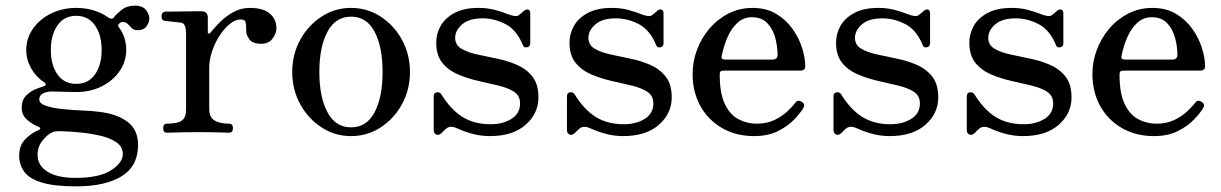

<svg xmlns="http://www.w3.org/2000/svg" viewBox="-20 -470 4323 680"><path d="M250 190Q172 190 128 176.5Q84 163 66 138.5Q48 114 48 81Q48 45 69.5 23Q91 1 118 -10Q123 -12 122.5 -15.5Q122 -19 118 -20Q92 -31 74.5 -47Q57 -63 57 -89Q57 -117 74 -133Q91 -149 110.5 -156Q130 -163 136 -165Q148 -170 137 -178Q107 -198 90 -228.5Q73 -259 73 -293Q73 -334 96.5 -368Q120 -402 160.5 -422Q201 -442 250 -442Q283 -442 312.5 -433Q342 -424 365 -407Q376 -400 383 -408Q391 -419 410 -434.5Q429 -450 457 -450Q486 -450 497.5 -434Q509 -418 509 -404Q509 -391 499 -377Q489 -363 468 -363Q454 -363 446.5 -370.5Q439 -378 432.5 -385Q426 -392 414 -392Q408 -392 405 -389Q402 -386 400 -384Q396 -378 402 -372Q427 -338 427 -293Q427 -252 403.5 -218Q380 -184 340 -164Q300 -144 250 -144Q225 -144 202 -145Q179 -146 164 -146Q145 -146 132 -139Q119 -132 119 -118Q119 -103 143.5 -95Q168 -87 203.5 -83.5Q239 -80 274 -78.5Q309 -77 331 -74Q393 -67 431 -39Q469 -11 469 43Q469 118 411 154Q353 190 250 190ZM247 160Q332 160 373.5 133Q415 106 415 76Q415 50 393 34.5Q371 19 337 11Q303 3 267.5 -0.5Q232 -4 205 -5Q192 -6 181.5 -5Q171 -4 169 -3Q150 4 131.5 26.5Q113 49 113 78Q113 116 148 138Q183 160 247 160ZM250 -173Q293 -173 316.5 -206.5Q340 -240 340 -293Q340 -346 316.5 -380Q293 -414 250 -414Q207 -414 183.5 -380Q160 -346 160 -293Q160 -240 183.5 -206.5Q207 -173 250 -173Z M571 0Q558 0 558 -16Q558 -32 571 -32Q609 -32 624 -43Q639 -54 639 -82V-347Q639 -367 635 -378Q631 -389 619 -390Q611 -391 591.5 -393Q572 -395 565 -396Q552 -397 552 -412Q552 -427 566 -429Q569 -429 587 -429Q605 -429 627.5 -429.5Q650 -430 669 -430Q688 -430 694 -430Q716 -430 716 -407V-355Q716 -352 719 -351Q722 -350 725 -354Q741 -374 761.5 -394Q782 -414 808 -428Q834 -442 865 -442Q912 -442 935.5 -422Q959 -402 959 -370Q959 -352 945.5 -333.5Q932 -315 905 -315Q874 -315 863 -331Q852 -347 852 -358Q852 -361 852 -367Q852 -384 849.5 -392.5Q847 -401 832 -401Q813 -401 793.5 -385Q774 -369 757.5 -343.5Q741 -318 731 -288Q721 -258 721 -230V-84Q721 -55 739.5 -43.5Q758 -32 791 -32Q805 -32 805 -16Q805 0 791 0Q781 0 755.5 -1Q730 -2 680 -2Q638 -2 610 -1Q582 0 571 0Z M1223 12Q1166 12 1118.5 -19Q1071 -50 1043 -101.5Q1015 -153 1015 -215Q1015 -277 1043 -328.5Q1071 -380 1118.5 -411Q1166 -442 1223 -442Q1281 -442 1328.5 -411Q1376 -380 1404 -328.5Q1432 -277 1432 -215Q1432 -153 1404 -101.5Q1376 -50 1328.5 -19Q1281 12 1223 12ZM1223 -19Q1279 -19 1307 -73Q1335 -127 1335 -215Q1335 -303 1307 -357Q1279 -411 1223 -411Q1168 -411 1139.5 -357Q1111 -303 1111 -215Q1111 -127 1139.5 -73Q1168 -19 1223 -19Z M1715 12Q1682 12 1651.5 3.5Q1621 -5 1598 -16Q1576 -26 1562 -16Q1558 -13 1553 -8Q1548 -3 1544 1Q1535 10 1525.5 6.5Q1516 3 1516 -10V-129Q1516 -141 1526.5 -143Q1537 -145 1543 -136Q1577 -81 1618.5 -55.5Q1660 -30 1717 -30Q1761 -30 1791.5 -49Q1822 -68 1822 -104Q1822 -131 1800.5 -145Q1779 -159 1745 -167Q1711 -175 1673.5 -183.5Q1636 -192 1602 -206.5Q1568 -221 1546.5 -247.5Q1525 -274 1525 -319Q1525 -350 1540.5 -378Q1556 -406 1589.5 -424Q1623 -442 1675 -442Q1706 -442 1732.5 -435Q1759 -428 1781 -419Q1808 -409 1817 -416Q1821 -419 1826.5 -423.5Q1832 -428 1836 -432Q1844 -438 1851 -436Q1858 -434 1858 -422V-317Q1858 -305 1847 -302.5Q1836 -300 1832 -310Q1810 -364 1770.5 -384.5Q1731 -405 1689 -405Q1641 -405 1616.5 -383.5Q1592 -362 1592 -336Q1592 -311 1613.5 -298Q1635 -285 1668.5 -277.5Q1702 -270 1739.5 -262.5Q1777 -255 1810.5 -240.5Q1844 -226 1865.5 -199Q1887 -172 1887 -125Q1887 -68 1841.5 -28Q1796 12 1715 12Z M2187 12Q2154 12 2123.5 3.5Q2093 -5 2070 -16Q2048 -26 2034 -16Q2030 -13 2025 -8Q2020 -3 2016 1Q2007 10 1997.5 6.5Q1988 3 1988 -10V-129Q1988 -141 1998.5 -143Q2009 -145 2015 -136Q2049 -81 2090.5 -55.5Q2132 -30 2189 -30Q2233 -30 2263.5 -49Q2294 -68 2294 -104Q2294 -131 2272.5 -145Q2251 -159 2217 -167Q2183 -175 2145.5 -183.5Q2108 -192 2074 -206.5Q2040 -221 2018.5 -247.5Q1997 -274 1997 -319Q1997 -350 2012.5 -378Q2028 -406 2061.5 -424Q2095 -442 2147 -442Q2178 -442 2204.5 -435Q2231 -428 2253 -419Q2280 -409 2289 -416Q2293 -419 2298.5 -423.5Q2304 -428 2308 -432Q2316 -438 2323 -436Q2330 -434 2330 -422V-317Q2330 -305 2319 -302.5Q2308 -300 2304 -310Q2282 -364 2242.5 -384.5Q2203 -405 2161 -405Q2113 -405 2088.5 -383.5Q2064 -362 2064 -336Q2064 -311 2085.5 -298Q2107 -285 2140.5 -277.5Q2174 -270 2211.5 -262.5Q2249 -255 2282.5 -240.5Q2316 -226 2337.5 -199Q2359 -172 2359 -125Q2359 -68 2313.5 -28Q2268 12 2187 12Z M2651 12Q2586 12 2536.5 -17Q2487 -46 2460 -95.5Q2433 -145 2433 -208Q2433 -252 2448.5 -293.5Q2464 -335 2492.5 -368.5Q2521 -402 2560 -422Q2599 -442 2645 -442Q2694 -442 2729 -421Q2764 -400 2787 -367.5Q2810 -335 2821 -299.5Q2832 -264 2832 -235Q2832 -220 2814 -220H2545Q2535 -220 2532 -217Q2529 -214 2529 -206Q2529 -140 2547 -102Q2565 -64 2595 -48Q2625 -32 2660 -32Q2696 -32 2723 -45Q2750 -58 2768 -75Q2786 -92 2796 -105Q2806 -119 2820 -109Q2833 -101 2825 -87Q2815 -70 2792.5 -46.5Q2770 -23 2735 -5.5Q2700 12 2651 12ZM2548 -259H2715Q2734 -259 2734 -276Q2734 -304 2726 -335Q2718 -366 2698 -387.5Q2678 -409 2643 -409Q2613 -409 2591.5 -389Q2570 -369 2556.5 -338Q2543 -307 2536 -272Q2533 -259 2548 -259Z M3131 12Q3098 12 3067.5 3.5Q3037 -5 3014 -16Q2992 -26 2978 -16Q2974 -13 2969 -8Q2964 -3 2960 1Q2951 10 2941.5 6.5Q2932 3 2932 -10V-129Q2932 -141 2942.5 -143Q2953 -145 2959 -136Q2993 -81 3034.5 -55.5Q3076 -30 3133 -30Q3177 -30 3207.5 -49Q3238 -68 3238 -104Q3238 -131 3216.5 -145Q3195 -159 3161 -167Q3127 -175 3089.5 -183.5Q3052 -192 3018 -206.5Q2984 -221 2962.5 -247.5Q2941 -274 2941 -319Q2941 -350 2956.5 -378Q2972 -406 3005.5 -424Q3039 -442 3091 -442Q3122 -442 3148.5 -435Q3175 -428 3197 -419Q3224 -409 3233 -416Q3237 -419 3242.5 -423.5Q3248 -428 3252 -432Q3260 -438 3267 -436Q3274 -434 3274 -422V-317Q3274 -305 3263 -302.5Q3252 -300 3248 -310Q3226 -364 3186.5 -384.5Q3147 -405 3105 -405Q3057 -405 3032.5 -383.5Q3008 -362 3008 -336Q3008 -311 3029.5 -298Q3051 -285 3084.5 -277.5Q3118 -270 3155.5 -262.5Q3193 -255 3226.5 -240.5Q3260 -226 3281.5 -199Q3303 -172 3303 -125Q3303 -68 3257.5 -28Q3212 12 3131 12Z M3603 12Q3570 12 3539.5 3.5Q3509 -5 3486 -16Q3464 -26 3450 -16Q3446 -13 3441 -8Q3436 -3 3432 1Q3423 10 3413.5 6.5Q3404 3 3404 -10V-129Q3404 -141 3414.5 -143Q3425 -145 3431 -136Q3465 -81 3506.5 -55.5Q3548 -30 3605 -30Q3649 -30 3679.5 -49Q3710 -68 3710 -104Q3710 -131 3688.5 -145Q3667 -159 3633 -167Q3599 -175 3561.5 -183.5Q3524 -192 3490 -206.5Q3456 -221 3434.5 -247.5Q3413 -274 3413 -319Q3413 -350 3428.5 -378Q3444 -406 3477.5 -424Q3511 -442 3563 -442Q3594 -442 3620.5 -435Q3647 -428 3669 -419Q3696 -409 3705 -416Q3709 -419 3714.5 -423.5Q3720 -428 3724 -432Q3732 -438 3739 -436Q3746 -434 3746 -422V-317Q3746 -305 3735 -302.5Q3724 -300 3720 -310Q3698 -364 3658.5 -384.5Q3619 -405 3577 -405Q3529 -405 3504.5 -383.5Q3480 -362 3480 -336Q3480 -311 3501.5 -298Q3523 -285 3556.5 -277.5Q3590 -270 3627.5 -262.5Q3665 -255 3698.5 -240.5Q3732 -226 3753.5 -199Q3775 -172 3775 -125Q3775 -68 3729.5 -28Q3684 12 3603 12Z M4067 12Q4002 12 3952.5 -17Q3903 -46 3876 -95.5Q3849 -145 3849 -208Q3849 -252 3864.5 -293.5Q3880 -335 3908.5 -368.5Q3937 -402 3976 -422Q4015 -442 4061 -442Q4110 -442 4145 -421Q4180 -400 4203 -367.5Q4226 -335 4237 -299.5Q4248 -264 4248 -235Q4248 -220 4230 -220H3961Q3951 -220 3948 -217Q3945 -214 3945 -206Q3945 -140 3963 -102Q3981 -64 4011 -48Q4041 -32 4076 -32Q4112 -32 4139 -45Q4166 -58 4184 -75Q4202 -92 4212 -105Q4222 -119 4236 -109Q4249 -101 4241 -87Q4231 -70 4208.5 -46.5Q4186 -23 4151 -5.5Q4116 12 4067 12ZM3964 -259H4131Q4150 -259 4150 -276Q4150 -304 4142 -335Q4134 -366 4114 -387.5Q4094 -409 4059 -409Q4029 -409 4007.5 -389Q3986 -369 3972.5 -338Q3959 -307 3952 -272Q3949 -259 3964 -259Z"/></svg>

Font: Zen Old Mincho
Style: Regular
Weight: 400
Designer: Yoshimichi Ohira
Foundry: Positype
Version: Version 1.001